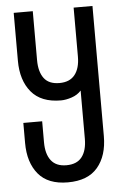

<svg xmlns="http://www.w3.org/2000/svg" viewBox="-52 -738 493 782"><g transform="rotate(-5 195.0 -347.5)"><path d="M356 -701H279V-501C279 -469 272 -444.2 258 -426.5C244 -408.8 223 -400 195 -400C166.3 -400 145.3 -408.8 132 -426.5C118.7 -444.2 112 -469 112 -501V-701H34V-505C34 -451.7 47.3 -409 74 -377C100.7 -345 141 -329 195 -329C208.3 -329 223 -331.7 239 -337C255 -342.3 268 -350.7 278 -362V-165C278 -133 271.2 -108.2 257.5 -90.5C243.8 -72.8 222.7 -64 194 -64C166 -64 145.2 -72.8 131.5 -90.5C117.8 -108.2 111 -133 111 -165V-251H34V-169C34 -115.7 47.2 -73.2 73.5 -41.5C99.8 -9.8 140 6 194 6C248.7 6 289.3 -9.8 316 -41.5C342.7 -73.2 356 -115.7 356 -169Z"/></g></svg>

Font: Bebas Neue Regular two
Style: Regular2
Weight: 400
Designer: Ryoichi Tsunekawa & LGV (GE)
Foundry: Free Software Foundation, Inc.
Version: Version 1.003 August 13, 2016